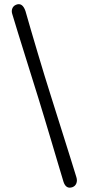

<svg xmlns="http://www.w3.org/2000/svg" viewBox="-20 -756 418 905"><path d="M161 -293Q172.5 -256 188.5 -202.8Q204.5 -149.5 221.8 -91.8Q239 -34 254.2 17.2Q269.5 68.5 279.5 101.5Q291.5 137 322 126Q335 121 340 108Q345 95 340 79Q328.5 41 312 -11.2Q295.5 -63.5 277.8 -120Q260 -176.5 243.8 -227.8Q227.5 -279 216.5 -314.5Q205.5 -349 190 -399.5Q174.5 -450 157.8 -506.2Q141 -562.5 125.8 -614.5Q110.5 -666.5 100 -704Q85.5 -746 55.5 -733.5Q42.5 -728 37.8 -715.5Q33 -703 38.5 -687.5Q48.5 -654 64.5 -602.2Q80.5 -550.5 98.5 -493Q116.5 -435.5 133 -382.5Q149.5 -329.5 161 -293Z"/></svg>

Font: Fraunces 144pt S100
Style: Regular
Weight: 400
Version: Version 1.000; ttfautohint (v1.8.3)